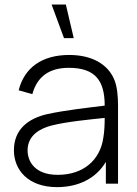

<svg xmlns="http://www.w3.org/2000/svg" viewBox="-20 -792 589 828"><path d="M264 -772.5H202.5L256 -627.5H298ZM474.5 -444.5C448 -514 377.5 -555 278.5 -555C161.5 -555 85 -500.5 60.5 -402.5L119.5 -386C140.5 -463 194 -499.5 276.5 -499.5C389.5 -499.5 431.5 -446 431.5 -336.5C368 -328.5 261 -317 182 -299.5C103.5 -281 40 -235.5 40 -144C40 -59 101.5 15 226 15C319.5 15 395 -23.5 436.5 -94V0H489V-336.5C489 -375 485.5 -415.5 474.5 -444.5ZM229 -38C132 -38 99 -94 99 -143.5C99 -209.5 154 -238 201.5 -250.5C268.5 -267.5 365.5 -276.5 431.5 -283.5C431.5 -259.5 430.5 -224.5 425.5 -197.5C411.5 -101 339 -38 229 -38Z"/></svg>

Font: Hauora Light
Style: Regular
Weight: 300
Designer: Wayne Shih
Foundry: WCYS
Version: Version 1.001;hotconv 1.0.109;makeotfexe 2.5.65596